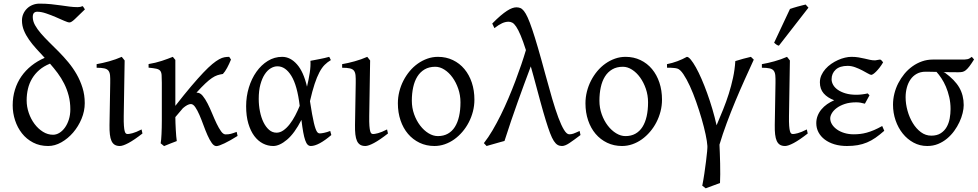

<svg xmlns="http://www.w3.org/2000/svg" viewBox="-20 -777 5301 1041"><path d="M361.3 -184.1Q361.3 -223.6 352.3 -258.3Q343.3 -293 327.9 -323.5Q312.5 -354 292.5 -380.9Q272.5 -407.7 250.5 -432.6V-431.6Q216.8 -418 193.1 -397.5Q169.4 -377 154.1 -351.3Q138.7 -325.7 131.6 -295.7Q124.5 -265.6 124.5 -232.9Q124.5 -198.2 136 -164.8Q147.5 -131.3 167.2 -105Q187 -78.6 212.9 -62.5Q238.8 -46.4 267.6 -46.4Q285.2 -46.4 302 -56.6Q318.8 -66.9 332 -85.2Q345.2 -103.5 353.3 -128.9Q361.3 -154.3 361.3 -184.1ZM440.4 -726.1Q404.8 -691.4 385.7 -673.3Q366.7 -655.3 356.9 -655.3Q348.1 -655.3 327.9 -664.3Q307.6 -673.3 282.2 -684.3Q256.8 -695.3 230.2 -704.3Q203.6 -713.4 181.6 -713.4Q170.9 -713.4 164.3 -707Q157.7 -700.7 157.7 -684.6Q157.7 -662.6 169.9 -640.6Q182.1 -618.7 201.9 -595.7Q221.7 -572.8 246.8 -548.1Q272 -523.4 298.6 -496.6Q325.2 -469.7 350.3 -439.5Q375.5 -409.2 395.3 -374.8Q415 -340.3 427.2 -301.5Q439.5 -262.7 439.5 -217.8Q439.5 -174.3 422.1 -132.8Q404.8 -91.3 376.5 -58.3Q348.1 -25.4 312.7 -5.4Q277.3 14.6 241.2 14.6Q195.3 14.6 159.4 -4.2Q123.5 -22.9 99.1 -54Q74.7 -85 61.8 -124.5Q48.8 -164.1 48.8 -206.1Q48.8 -251 61 -290.5Q73.2 -330.1 95.9 -362.8Q118.7 -395.5 150.6 -420.9Q182.6 -446.3 222.2 -463.4Q198.7 -488.8 176.5 -513.2Q154.3 -537.6 137.2 -562Q120.1 -586.4 109.6 -612.1Q99.1 -637.7 99.1 -666Q99.1 -685.1 106.4 -701.7Q113.8 -718.3 126.5 -730.7Q139.2 -743.2 156.7 -750.2Q174.3 -757.3 194.3 -757.3Q227.5 -757.3 256.1 -754.4Q284.7 -751.5 309.8 -747.8Q335 -744.1 357.4 -741.2Q379.9 -738.3 401.4 -738.3Q416.5 -738.3 427.7 -743.7Q431.2 -741.2 433.3 -737.1Q435.5 -732.9 440.4 -726.1Z M752.4 -53.2Q707.5 -18.1 676.8 -1.7Q646 14.6 629.9 14.6Q612.8 14.6 601.8 7.8Q590.8 1 584.5 -12.9Q578.1 -26.9 575.7 -48.3Q573.2 -69.8 573.7 -99.1L577.6 -326.7Q578.1 -352.1 576.7 -368.2Q575.2 -384.3 568.1 -393.6Q561 -402.8 545.9 -406.2Q530.8 -409.7 503.9 -409.7V-429.2Q535.6 -434.6 571.8 -444.6Q607.9 -454.6 640.1 -468.8L655.8 -449.2L650.9 -147.9Q650.4 -114.3 651.9 -94.7Q653.3 -75.2 656.2 -65.2Q659.2 -55.2 663.3 -52.7Q667.5 -50.3 672.9 -50.3Q680.2 -50.3 698.5 -54.9Q716.8 -59.6 747.6 -75.2Z M1268.1 -40Q1248 -27.3 1230.2 -17.3Q1212.4 -7.3 1197.3 0Q1182.1 7.3 1170.9 11.2Q1159.7 15.1 1153.3 15.1Q1140.1 15.1 1128.2 -1.7Q1116.2 -18.6 1105 -43.9Q1093.8 -69.3 1083 -98.9Q1072.3 -128.4 1061.3 -153.8Q1050.3 -179.2 1038.8 -196Q1027.3 -212.9 1014.6 -212.9Q1005.9 -212.9 994.6 -206.8Q983.4 -200.7 971.7 -190.4L930.7 -142.1Q930.7 -127.9 931.4 -109.6Q932.1 -91.3 933.1 -72.8Q934.1 -54.2 935.5 -38.1Q937 -22 938.5 -12.2Q932.1 -9.8 923.3 -6.3Q914.6 -2.9 905 0.7Q895.5 4.4 886.2 8.3Q877 12.2 869.6 15.1L851.1 0Q852.5 -7.8 853.8 -20.8Q855 -33.7 855.7 -49.8Q856.4 -65.9 856.9 -84.7Q857.4 -103.5 857.4 -123V-328.6Q857.4 -355.5 856.2 -370.6Q855 -385.7 848.4 -393.6Q841.8 -401.4 827.1 -404.5Q812.5 -407.7 785.6 -410.2V-429.7Q803.7 -432.6 822 -437Q840.3 -441.4 857.4 -447Q874.5 -452.6 889.6 -458.3Q904.8 -463.9 917 -468.8L930.7 -452.1V-203.1Q979.5 -265.6 1016.8 -309.6Q1054.2 -353.5 1082.3 -383.1Q1110.4 -412.6 1131.1 -429.7Q1151.9 -446.8 1168 -455.6Q1184.1 -464.4 1197 -466.6Q1210 -468.8 1222.7 -468.8Q1226.1 -464.4 1228 -460.9L1231.4 -455.6Q1231.9 -454.6 1232.4 -454.1Q1222.7 -430.2 1211.2 -408.9Q1199.7 -387.7 1188.5 -376Q1172.4 -373.5 1158.7 -369.1Q1145 -364.7 1129.2 -354Q1113.3 -343.3 1093.3 -324.5Q1073.2 -305.7 1044.9 -274.4H1049.3Q1064.9 -274.4 1078.9 -257.6Q1092.8 -240.7 1105.5 -215.8Q1118.2 -190.9 1130.4 -161.4Q1142.6 -131.8 1154.5 -106.9Q1166.5 -82 1178.5 -65.2Q1190.4 -48.3 1203.1 -48.3Q1211.4 -48.3 1218.3 -49.1Q1225.1 -49.8 1231.9 -51.5Q1238.8 -53.2 1246.1 -55.9Q1253.4 -58.6 1263.2 -62Z M1479.5 -57.6Q1498.5 -57.6 1516.6 -70.3Q1534.7 -83 1550.8 -103.8Q1566.9 -124.5 1580.6 -150.6Q1594.2 -176.8 1605 -203.1Q1591.8 -313.5 1559.8 -365.5Q1527.8 -417.5 1484.4 -417.5Q1465.8 -417.5 1447.8 -406.7Q1429.7 -396 1415.3 -374Q1400.9 -352.1 1391.8 -318.8Q1382.8 -285.6 1382.8 -240.7Q1382.8 -206.1 1389.4 -173.1Q1396 -140.1 1408.4 -114.5Q1420.9 -88.9 1438.7 -73.2Q1456.5 -57.6 1479.5 -57.6ZM1773.9 -451.2Q1755.4 -440.4 1740.2 -425.3Q1725.1 -410.2 1711.7 -384.8Q1698.2 -359.4 1685.8 -321.8Q1673.3 -284.2 1660.6 -228.5Q1667 -187.5 1672.1 -158.7Q1677.2 -129.9 1681.9 -110.6Q1686.5 -91.3 1690.7 -79.8Q1694.8 -68.4 1698.7 -62.7Q1702.6 -57.1 1706.5 -55.4Q1710.4 -53.7 1714.4 -53.7Q1722.2 -53.7 1737.5 -56.9Q1752.9 -60.1 1770.5 -66.9Q1771.5 -62.5 1772.9 -57.6Q1774.4 -52.7 1776.4 -44.9Q1742.7 -16.1 1714.4 -0.7Q1686 14.6 1665.5 14.6Q1655.3 14.6 1647.9 7.3Q1640.6 0 1634.8 -16.6Q1628.9 -33.2 1624 -60.3Q1619.1 -87.4 1614.3 -127Q1577.1 -54.2 1536.4 -19.8Q1495.6 14.6 1461.4 14.6Q1432.1 14.6 1405.5 1Q1378.9 -12.7 1358.6 -39.8Q1338.4 -66.9 1326.4 -107.4Q1314.5 -147.9 1314.5 -201.2Q1314.5 -253.9 1329.3 -302.5Q1344.2 -351.1 1370.4 -387.9Q1396.5 -424.8 1432.1 -446.8Q1467.8 -468.8 1509.8 -468.8Q1554.2 -468.8 1590.1 -428.2Q1626 -387.7 1644.5 -307.1Q1653.8 -346.2 1659.4 -382.6Q1665 -418.9 1663.1 -447.3Q1673.8 -449.2 1686.5 -451.7Q1699.2 -454.1 1712.9 -456.8Q1726.6 -459.5 1739.7 -462.4Q1752.9 -465.3 1764.6 -468.8Q1768.6 -463.4 1770 -459Q1771.5 -454.6 1773.9 -451.2Z M2083.5 -53.2Q2038.6 -18.1 2007.8 -1.7Q1977.1 14.6 1960.9 14.6Q1943.8 14.6 1932.9 7.8Q1921.9 1 1915.5 -12.9Q1909.2 -26.9 1906.7 -48.3Q1904.3 -69.8 1904.8 -99.1L1908.7 -326.7Q1909.2 -352.1 1907.7 -368.2Q1906.2 -384.3 1899.2 -393.6Q1892.1 -402.8 1877 -406.2Q1861.8 -409.7 1835 -409.7V-429.2Q1866.7 -434.6 1902.8 -444.6Q1939 -454.6 1971.2 -468.8L1986.8 -449.2L1981.9 -147.9Q1981.4 -114.3 1982.9 -94.7Q1984.4 -75.2 1987.3 -65.2Q1990.2 -55.2 1994.4 -52.7Q1998.5 -50.3 2003.9 -50.3Q2011.2 -50.3 2029.5 -54.9Q2047.9 -59.6 2078.6 -75.2Z M2476.6 -222.2Q2476.6 -260.7 2464.6 -295.7Q2452.6 -330.6 2433.3 -357.2Q2414.1 -383.8 2389.6 -399.4Q2365.2 -415 2340.3 -415Q2306.6 -415 2282.5 -400.9Q2258.3 -386.7 2242.9 -362.1Q2227.5 -337.4 2220.2 -303.7Q2212.9 -270 2212.9 -231Q2212.9 -192.4 2225.3 -157.5Q2237.8 -122.6 2258.1 -96.2Q2278.3 -69.8 2303.5 -54.4Q2328.6 -39.1 2354 -39.1Q2384.8 -39.1 2408 -52Q2431.2 -64.9 2446.3 -88.9Q2461.4 -112.8 2469 -146.5Q2476.6 -180.2 2476.6 -222.2ZM2552.2 -236.8Q2552.2 -204.1 2544.2 -172.9Q2536.1 -141.6 2521.7 -113.8Q2507.3 -85.9 2487.1 -62.3Q2466.8 -38.6 2442.9 -21.5Q2418.9 -4.4 2391.6 5.1Q2364.3 14.6 2335.4 14.6Q2291.5 14.6 2254.9 -2.9Q2218.3 -20.5 2192.1 -51.3Q2166 -82 2151.6 -124.5Q2137.2 -167 2137.2 -216.8Q2137.2 -249 2145 -280.3Q2152.8 -311.5 2167.2 -339.6Q2181.6 -367.7 2201.4 -391.4Q2221.2 -415 2245.4 -432.1Q2269.5 -449.2 2297.1 -459Q2324.7 -468.8 2354.5 -468.8Q2398.9 -468.8 2435.5 -451.2Q2472.2 -433.6 2498 -402.6Q2523.9 -371.6 2538.1 -329.1Q2552.2 -286.6 2552.2 -236.8Z M3127.4 -44.9Q3090.8 -17.1 3067.1 -1.2Q3043.5 14.6 3026.9 14.6Q3013.7 14.6 3003.2 8.5Q2992.7 2.4 2982.7 -12.9Q2972.7 -28.3 2962.4 -55.4Q2952.1 -82.5 2939.2 -124.3Q2926.3 -166 2910.2 -224.9Q2894 -283.7 2873 -362.8L2857.9 -417Q2839.4 -368.2 2821.8 -320.3Q2804.2 -272.5 2786.6 -223.1Q2769 -173.8 2751.2 -121.8Q2733.4 -69.8 2715.3 -12.7Q2705.6 -10.3 2692.6 -6.6Q2679.7 -2.9 2666 1Q2652.3 4.9 2639.6 8.5Q2627 12.2 2618.2 14.6L2603.5 -1Q2627.4 -31.2 2650.4 -70.3Q2673.3 -109.4 2695.1 -153.3Q2716.8 -197.3 2736.8 -244.4Q2756.8 -291.5 2774.2 -337.4Q2791.5 -383.3 2806.2 -426.3Q2820.8 -469.2 2831.5 -505.4Q2815.4 -555.7 2802.5 -585.9Q2789.6 -616.2 2778.6 -632.6Q2767.6 -648.9 2757.6 -654.1Q2747.6 -659.2 2737.3 -659.2Q2720.2 -659.2 2702.4 -651.1Q2684.6 -643.1 2660.6 -624.5L2648.9 -649.4Q2673.3 -674.3 2693.1 -691.2Q2712.9 -708 2728.8 -718.3Q2744.6 -728.5 2757.1 -732.9Q2769.5 -737.3 2779.8 -737.3Q2791 -737.3 2800.8 -733.6Q2810.5 -730 2820.6 -717.5Q2830.6 -705.1 2841.3 -681.4Q2852.1 -657.7 2865.7 -617.4Q2879.4 -577.1 2896.7 -517.8Q2914.1 -458.5 2936.5 -375Q2956.1 -302.7 2973.6 -242.7Q2991.2 -182.6 3007.3 -139.6Q3023.4 -96.7 3038.1 -72.8Q3052.7 -48.8 3066.4 -48.8Q3072.3 -48.8 3077.1 -49.6Q3082 -50.3 3088.1 -52.2Q3094.2 -54.2 3102.3 -57.9Q3110.4 -61.5 3122.6 -66.9Z M3493.7 -222.2Q3493.7 -260.7 3481.7 -295.7Q3469.7 -330.6 3450.4 -357.2Q3431.2 -383.8 3406.7 -399.4Q3382.3 -415 3357.4 -415Q3323.7 -415 3299.6 -400.9Q3275.4 -386.7 3260 -362.1Q3244.6 -337.4 3237.3 -303.7Q3230 -270 3230 -231Q3230 -192.4 3242.4 -157.5Q3254.9 -122.6 3275.1 -96.2Q3295.4 -69.8 3320.6 -54.4Q3345.7 -39.1 3371.1 -39.1Q3401.9 -39.1 3425 -52Q3448.2 -64.9 3463.4 -88.9Q3478.5 -112.8 3486.1 -146.5Q3493.7 -180.2 3493.7 -222.2ZM3569.3 -236.8Q3569.3 -204.1 3561.3 -172.9Q3553.2 -141.6 3538.8 -113.8Q3524.4 -85.9 3504.2 -62.3Q3483.9 -38.6 3460 -21.5Q3436 -4.4 3408.7 5.1Q3381.3 14.6 3352.5 14.6Q3308.6 14.6 3272 -2.9Q3235.4 -20.5 3209.2 -51.3Q3183.1 -82 3168.7 -124.5Q3154.3 -167 3154.3 -216.8Q3154.3 -249 3162.1 -280.3Q3169.9 -311.5 3184.3 -339.6Q3198.7 -367.7 3218.5 -391.4Q3238.3 -415 3262.5 -432.1Q3286.6 -449.2 3314.2 -459Q3341.8 -468.8 3371.6 -468.8Q3416 -468.8 3452.6 -451.2Q3489.3 -433.6 3515.1 -402.6Q3541 -371.6 3555.2 -329.1Q3569.3 -286.6 3569.3 -236.8Z M4066.9 -453.6Q4043 -401.4 4017.3 -344.5Q3991.7 -287.6 3967 -228.5Q3942.4 -169.4 3920.2 -109.6Q3897.9 -49.8 3880.9 7.3Q3881.8 25.4 3882.8 52.7Q3883.8 80.1 3884.5 109.9Q3885.3 139.6 3885 167.7Q3884.8 195.8 3883.8 215.3Q3865.7 222.2 3844 230Q3822.3 237.8 3806.2 244.1Q3802.7 241.2 3798.6 238Q3794.4 234.9 3787.6 230Q3793.9 198.2 3799.1 162.8Q3804.2 127.4 3808.1 96.7Q3812 65.9 3814 43.5Q3815.9 21 3815.4 14.6Q3814 -9.3 3805.7 -48.3Q3797.4 -87.4 3784.2 -132.8Q3771 -178.2 3754.6 -224.9Q3738.3 -271.5 3720.5 -310.3Q3702.6 -349.1 3685.1 -375Q3667.5 -400.9 3652.3 -405.3Q3644 -407.7 3634.3 -408.4Q3624.5 -409.2 3616.2 -409.7Q3606.4 -410.2 3596.7 -409.7L3596.2 -429.2Q3624.5 -434.6 3653.1 -445.3Q3681.6 -456.1 3704.1 -468.8Q3712.9 -468.8 3725.6 -453.4Q3738.3 -438 3753.2 -411.4Q3768.1 -384.8 3783.7 -348.9Q3799.3 -313 3814.2 -271.7Q3829.1 -230.5 3842.3 -186Q3855.5 -141.6 3865.2 -97.7Q3883.8 -141.6 3900.9 -183.8Q3918 -226.1 3931.4 -268.6Q3944.8 -311 3954.3 -355Q3963.9 -398.9 3966.8 -445.8Q3987.3 -452.1 4010 -458.5Q4032.7 -464.8 4051.3 -468.8Z M4359.4 -53.2Q4314.5 -18.1 4283.7 -1.7Q4252.9 14.6 4236.8 14.6Q4219.7 14.6 4208.7 7.8Q4197.8 1 4191.4 -12.9Q4185.1 -26.9 4182.6 -48.3Q4180.2 -69.8 4180.7 -99.1L4184.6 -326.7Q4185.1 -352.1 4183.6 -368.2Q4182.1 -384.3 4175 -393.6Q4168 -402.8 4152.8 -406.2Q4137.7 -409.7 4110.8 -409.7V-429.2Q4142.6 -434.6 4178.7 -444.6Q4214.8 -454.6 4247.1 -468.8L4262.7 -449.2L4257.8 -147.9Q4257.3 -114.3 4258.8 -94.7Q4260.3 -75.2 4263.2 -65.2Q4266.1 -55.2 4270.3 -52.7Q4274.4 -50.3 4279.8 -50.3Q4287.1 -50.3 4305.4 -54.9Q4323.7 -59.6 4354.5 -75.2ZM4203.1 -529.3Q4199.2 -530.3 4196.3 -531.5Q4193.4 -532.7 4190.4 -534.7Q4187.5 -536.6 4184.6 -539.1Q4181.6 -541.5 4177.2 -545.4L4263.2 -728.5Q4271 -731.4 4281.7 -734.6Q4292.5 -737.8 4304.2 -741.2Q4315.9 -744.6 4327.4 -747.3Q4338.9 -750 4348.1 -752.4L4363.3 -735.4Z M4768.1 -439Q4758.8 -422.9 4748.8 -410.2Q4738.8 -397.5 4730 -388.7Q4721.2 -379.9 4714.4 -375.5Q4707.5 -371.1 4704.1 -371.1Q4698.7 -371.1 4685.5 -378.7Q4672.4 -386.2 4654.8 -395.5Q4637.2 -404.8 4616.5 -412.4Q4595.7 -419.9 4576.2 -419.9Q4533.2 -419.9 4511 -399.4Q4488.8 -378.9 4488.8 -347.2Q4488.8 -332 4497.1 -317.1Q4505.4 -302.2 4522.2 -290.3Q4539.1 -278.3 4564.2 -270.8Q4589.4 -263.2 4623.5 -263.2Q4636.7 -263.2 4653.3 -265.1Q4669.9 -267.1 4684.6 -270.5L4694.3 -260.3L4669.4 -214.8Q4655.3 -218.8 4644.5 -220.5Q4633.8 -222.2 4622.1 -222.2Q4586.9 -222.2 4560.5 -213.4Q4534.2 -204.6 4516.6 -191.4Q4499 -178.2 4490.2 -163.1Q4481.4 -147.9 4481.4 -135.3Q4481.4 -118.2 4491 -102.8Q4500.5 -87.4 4517.6 -75.2Q4534.7 -63 4558.1 -55.9Q4581.5 -48.8 4609.4 -48.8Q4626.5 -48.8 4643.8 -50.8Q4661.1 -52.7 4679.7 -57.9Q4698.2 -63 4719 -71.8Q4739.7 -80.6 4763.2 -93.8L4774.4 -67.9Q4749.5 -45.9 4727.1 -30.3Q4704.6 -14.6 4680.7 -4.6Q4656.7 5.4 4630.4 10Q4604 14.6 4571.8 14.6Q4534.7 14.6 4504.2 5.4Q4473.6 -3.9 4451.7 -20.5Q4429.7 -37.1 4417.7 -59.8Q4405.8 -82.5 4405.8 -109.4Q4405.8 -130.4 4413.1 -149.2Q4420.4 -168 4433.6 -183.8Q4446.8 -199.7 4464.6 -212.2Q4482.4 -224.6 4502.9 -233.4Q4466.3 -247.1 4445.8 -270.8Q4425.3 -294.4 4425.3 -330.6Q4425.3 -351.1 4433.6 -369.4Q4441.9 -387.7 4455.6 -403.1Q4469.2 -418.5 4486.8 -430.7Q4504.4 -442.9 4523.4 -451.4Q4542.5 -460 4561.3 -464.4Q4580.1 -468.8 4596.2 -468.8Q4617.7 -468.8 4635.3 -465.8Q4652.8 -462.9 4668.2 -459.2Q4683.6 -455.6 4697 -452.6Q4710.4 -449.7 4724.1 -449.7Q4725.6 -449.7 4729.5 -450.4Q4733.4 -451.2 4738 -451.9Q4742.7 -452.6 4746.8 -453.4Q4751 -454.1 4752.4 -454.1Q4757.8 -451.7 4761 -447.8Q4764.2 -443.8 4768.1 -439Z M5133.8 -185.5Q5133.8 -219.7 5126.7 -250.5Q5119.6 -281.2 5108.6 -306.9Q5097.7 -332.5 5084 -353Q5070.3 -373.5 5057.6 -387.2Q5038.1 -387.7 5022.5 -387.9Q5006.8 -388.2 4998.5 -388.2Q4970.7 -388.2 4950.2 -376.7Q4929.7 -365.2 4916.5 -345.9Q4903.3 -326.7 4896.7 -301.8Q4890.1 -276.9 4890.1 -250Q4890.1 -213.9 4900.4 -177Q4910.6 -140.1 4929 -109.9Q4947.3 -79.6 4972.9 -60.5Q4998.5 -41.5 5029.3 -41.5Q5060.5 -41.5 5080.8 -54.7Q5101.1 -67.9 5112.8 -88.6Q5124.5 -109.4 5129.2 -135Q5133.8 -160.6 5133.8 -185.5ZM5261.2 -454.6Q5246.6 -431.2 5236.1 -417.5Q5225.6 -403.8 5216.6 -396.5Q5207.5 -389.2 5198.2 -387.2Q5189 -385.3 5176.3 -385.3Q5160.6 -385.3 5139.4 -385.5Q5118.2 -385.7 5095.2 -386.2L5102.5 -383.3Q5156.7 -344.2 5180.9 -302.5Q5205.1 -260.7 5205.1 -207Q5205.1 -187.5 5199.2 -163.6Q5193.4 -139.6 5181.9 -115Q5170.4 -90.3 5153.6 -67.1Q5136.7 -43.9 5114.7 -25.6Q5092.8 -7.3 5065.9 3.7Q5039.1 14.6 5007.3 14.6Q4967.3 14.6 4933.3 -3.7Q4899.4 -22 4874.5 -53Q4849.6 -84 4835.7 -124.5Q4821.8 -165 4821.8 -209.5Q4821.8 -239.3 4829.1 -269Q4836.4 -298.8 4850.3 -325.9Q4864.3 -353 4883.5 -376.5Q4902.8 -399.9 4927 -417.2Q4951.2 -434.6 4979 -444.3Q5006.8 -454.1 5037.6 -454.1H5187Q5201.7 -454.1 5210.4 -454.3Q5219.2 -454.6 5225.3 -456.1Q5231.4 -457.5 5236.6 -460.4Q5241.7 -463.4 5249 -468.8Z"/></svg>

Font: Noto Serif Devanagari
Style: Bold
Weight: 700
Designer: Monotype Design Team
Foundry: Monotype Imaging Inc.
Version: Version 1.01